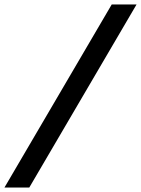

<svg xmlns="http://www.w3.org/2000/svg" viewBox="-47 -736 636 866"><path d="M569 -716 85 110H-27L457 -716Z"/></svg>

Font: MedMera Sans Semibold
Style: Italic
Weight: 600
Italic angle: -11°
Designer: Kasper Nordkvist
Foundry: UNCUT.wtf
Version: Version 1.300